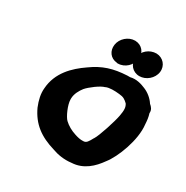

<svg xmlns="http://www.w3.org/2000/svg" viewBox="-152 -776 883 911"><g transform="rotate(30 289.0 -320.5)"><path d="M71 -237C68 -207 75 -175 89 -141C122 -70 174 -31 256 -7C283 3 320 10 359 5C424 2 467 -40 498 -84C535 -130 581 -246 571 -328C570 -347 568 -366 562 -384C564 -403 553 -415 542 -424C528 -446 505 -465 480 -475C459 -484 428 -494 397 -486H382C307 -482 255 -466 197 -424C137 -383 77 -325 71 -237ZM205 -260C206 -285 219 -308 233 -326C249 -345 296 -381 319 -386L320 -387C338 -394 365 -394 392 -391C417 -389 426 -382 441 -368C451 -353 452 -337 446 -304C440 -270 409 -173 394 -150L393 -149C380 -125 373 -112 356 -112H355C340 -111 324 -115 309 -120C284 -128 262 -140 244 -157C229 -171 205 -224 205 -253ZM256 -582C251 -547 272 -517 308 -514L310 -513H314C352 -513 384 -544 389 -580C394 -617 369 -647 333 -648H331C295 -648 261 -618 256 -582ZM373 -580C368 -543 395 -512 432 -512C468 -512 503 -541 508 -578C513 -615 486 -645 450 -646C412 -646 378 -618 373 -580Z"/></g></svg>

Font: Hussar Pisanka
Style: BdKur
Weight: 700
Designer: Robert Jablonski
Foundry: Cannot Into Space Fonts
Version: Version 1.070